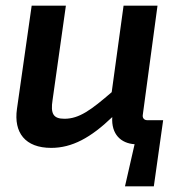

<svg xmlns="http://www.w3.org/2000/svg" viewBox="-20 -510 651 679"><path d="M500 -85C490 -85 483 -93 485 -104L537 -490H417L375 -184C302 -121 260 -90 208 -90C169 -90 158 -107 166 -157L213 -490H92L40 -125C28 -41 69 13 161 13C235 13 301 -23 377 -96C373 -35 408 -3 456 0L422 149H524L545 0L557 -85Z"/></svg>

Font: Exo 2 Semi Bold
Style: Italic
Weight: 600
Italic angle: -8°
Designer: Natanael Gama
Version: Version 1.001;PS 001.001;hotconv 1.0.88;makeotf.lib2.5.64775